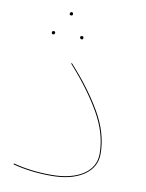

<svg xmlns="http://www.w3.org/2000/svg" viewBox="-80 -734 609 803"><g transform="rotate(10 225.0 -332.5)"><path d="M30 -8 31 -12Q105 8 193 8Q277 8 327 -24.5Q377 -57 377 -114Q377 -199 327 -286Q277 -373 194 -465L197 -467Q280 -376 330.5 -288.5Q381 -201 381 -114Q381 -56 330 -22Q279 12 193 12Q104 12 30 -8ZM152 -670Q152 -672 154 -674.5Q156 -677 159 -677Q166 -677 166 -670Q166 -663 159 -663Q152 -663 152 -670ZM92 -579Q92 -586 99 -586Q106 -586 106 -579Q106 -577 104 -574.5Q102 -572 99 -572Q92 -572 92 -579ZM212 -579Q212 -586 219 -586Q226 -586 226 -579Q226 -572 219 -572Q216 -572 214 -574.5Q212 -577 212 -579Z"/></g></svg>

Font: FiraGO Four
Style: Regular
Weight: 100
Designer: bBox Type
Foundry: bBox Type GmbH
Version: Version 1.001